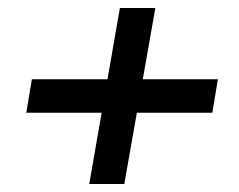

<svg xmlns="http://www.w3.org/2000/svg" viewBox="-20 -531 599 482"><path d="M204 -69 281 -511H370L292 -69ZM46 -248 60 -332H527L513 -248Z"/></svg>

Font: DM Sans 18pt Medium
Style: Italic
Weight: 500
Italic angle: -10°
Designer: Colophon Foundry, Jonny Pinhorn
Foundry: Colophon Foundry
Version: Version 4.004;gftools[0.9.30]